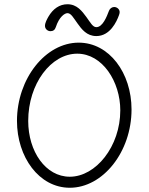

<svg xmlns="http://www.w3.org/2000/svg" viewBox="-20 -883 700 905"><path d="M309 2C465 2 600 -167 600 -367C600 -539 495 -682 351 -682C195 -682 60 -513 60 -313C60 -143 164 2 309 2ZM344 -630C463 -630 547 -498 547 -363C547 -193 432 -50 309 -50C195 -50 113 -169 113 -313C113 -489 221 -630 344 -630ZM494 -833C483 -804 464 -755 434 -755C417 -755 406 -777 387 -803C367 -830 343 -863 298 -863C261 -863 230 -842 208 -804C202 -793 192 -776 192 -761C192 -747 204 -736 218 -736C230 -736 239 -742 243 -755C259 -804 285 -821 298 -821C315 -821 326 -799 345 -773C365 -745 389 -713 434 -713C499 -713 530 -781 541 -812C543 -818 544 -821 544 -826C544 -839 532 -850 518 -850C508 -850 498 -843 494 -833Z"/></svg>

Font: Comic Neue
Style: Normal
Weight: 400
Designer: Craig Rozynski
Foundry: Craig Rozynski
Version: Version 2.003